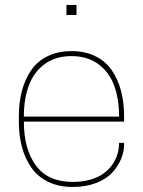

<svg xmlns="http://www.w3.org/2000/svg" viewBox="-20 -740 570 766"><path d="M475.1 -254.9H75.2Q75.2 -144.5 123.5 -79.3Q171.9 -14.2 270 -14.2Q309.6 -14.2 341.6 -23.7Q373.5 -33.2 394.3 -48.6Q415 -64 429 -84.5Q442.9 -105 449 -126.5Q455.1 -147.9 455.1 -169.9H475.1V-165Q475.1 -135.3 463.4 -106.4Q451.7 -77.6 428.2 -51.8Q404.8 -25.9 363.8 -10Q322.8 5.9 270 5.9Q214.8 5.9 173.1 -14.2Q131.3 -34.2 106 -70.1Q80.6 -106 67.9 -152.3Q55.2 -198.7 55.2 -254.9V-274.9Q55.2 -331.1 67.4 -377.4Q79.6 -423.8 104.5 -460Q129.4 -496.1 170.4 -516.1Q211.4 -536.1 265.1 -536.1Q318.8 -536.1 359.9 -516.1Q400.9 -496.1 425.8 -460Q450.7 -423.8 462.9 -377.4Q475.1 -331.1 475.1 -274.9ZM75.2 -274.9H455.1Q455.1 -346.7 434.8 -400.1Q414.6 -453.6 371.3 -484.9Q328.1 -516.1 265.1 -516.1Q202.1 -516.1 158.9 -484.9Q115.7 -453.6 95.5 -400.1Q75.2 -346.7 75.2 -274.9ZM285.2 -720.2V-680.2H245.1V-720.2Z"/></svg>

Font: Cooper Hewitt
Style: Thin
Weight: 701
Designer: Village Type and Design LLC
Foundry: Cooper Hewitt Smithsonian Design Museum
Version: 1.000